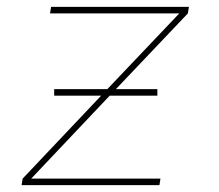

<svg xmlns="http://www.w3.org/2000/svg" viewBox="-20 -540 640 560"><path d="M43 0 46 -19 275 -261H138V-280H293L503 -501H126L129 -520H531L528 -501L318 -280H439V-261H300L71 -19H448L445 0Z"/></svg>

Font: Iosevka SS04 Thin Extended
Style: Italic
Weight: 100
Width: 7
Italic angle: -9°
Monospace: yes
Designer: Belleve Invis
Foundry: Belleve Invis
Version: Version 19.0.0; ttfautohint (v1.8.4)